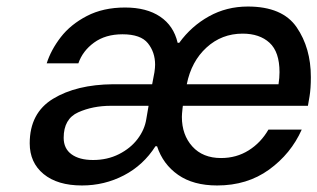

<svg xmlns="http://www.w3.org/2000/svg" viewBox="-20 -561 972 588"><path d="M71 -122Q71 -215 142.5 -258.5Q214 -302 326 -303H446L453 -340Q455 -354 455 -363Q455 -401 433 -428.5Q411 -456 355 -456Q303 -456 268 -430.5Q233 -405 220 -367H123Q136 -408 166 -447Q196 -486 246 -512Q296 -538 363 -538Q429 -538 470.5 -510Q512 -482 524 -430H529Q566 -481 620 -511Q674 -541 739 -541Q845 -541 888.5 -477.5Q932 -414 932 -325Q932 -290 928 -266L923 -237H540L539 -229Q537 -211 537 -203Q537 -148 569 -112.5Q601 -77 657 -77Q704 -77 741.5 -100.5Q779 -124 802 -164H904Q871 -90 804 -41.5Q737 7 645 7Q572 7 525.5 -25.5Q479 -58 461 -113H456Q419 -55 359.5 -24Q300 7 231 7Q156 7 113.5 -28Q71 -63 71 -122ZM833 -303Q836 -323 836 -340Q836 -402 805.5 -430Q775 -458 723 -458Q659 -458 612.5 -415.5Q566 -373 552 -303ZM428 -196 435 -237H320Q264 -237 219.5 -217Q175 -197 175 -139Q175 -106 199 -88.5Q223 -71 265 -71Q309 -71 344.5 -89Q380 -107 401.5 -135.5Q423 -164 428 -196Z"/></svg>

Font: Be Vietnam Medium
Style: Italic
Weight: 500
Italic angle: -9.444°
Designer: Gabriel Lam
Foundry: TypeRant
Version: Version 3.000